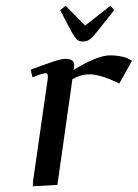

<svg xmlns="http://www.w3.org/2000/svg" viewBox="-20 -651 485 676"><path d="M87.9 -405.8Q151.9 -429.2 174.6 -436.5Q197.3 -443.8 210.9 -443.8Q241.2 -443.8 241.2 -421.9Q241.2 -416 240.2 -411.1L238.8 -404.8Q323.2 -456.1 367.2 -456.1Q400.9 -456.1 426.8 -446.8L444.8 -437L399.9 -356.9Q334 -389.2 295.9 -389.2Q263.7 -389.2 234.9 -372.1L182.1 0L95.2 4.9L97.2 -19L147.9 -372.1Q150.9 -393.1 141.1 -393.1Q129.9 -393.1 94.2 -378.9ZM191.9 -615.2 210.9 -630.9 279.8 -561 369.1 -630.9 381.8 -615.2 319.8 -537.1Q303.7 -518.1 294.7 -511.5Q285.6 -504.9 272 -504.9Q258.3 -504.9 251.5 -511.2Q244.6 -517.6 232.9 -537.1Z"/></svg>

Font: Dehuti
Style: Bold-Italic
Weight: 700
Version: Version 1.2